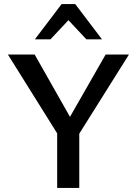

<svg xmlns="http://www.w3.org/2000/svg" viewBox="-20 -927 675 947"><path d="M284 -234 19 -658H151L355 -298ZM262 0V-297H371V0ZM353 -239 295 -298 501 -658H616ZM406 -733 302 -844 284 -907H351L483 -733ZM152 -733 284 -907H351L334 -845L229 -733Z"/></svg>

Font: Ysabeau SemiBold
Style: Regular
Weight: 600
Designer: Christian Thalmann (Catharsis Fonts)
Version: Version 2.000;gftools[0.9.27.dev2+g8671c4b]